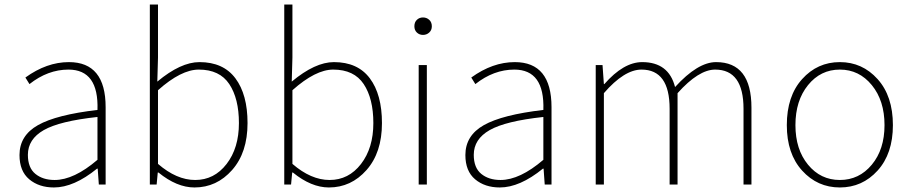

<svg xmlns="http://www.w3.org/2000/svg" viewBox="-20 -814 4018 847"><path d="M218 13Q152 13 109 -23Q66 -59 66 -130Q66 -216 147.5 -262Q229 -308 410 -329Q416 -507 282 -507Q191 -507 110 -443L92 -472Q186 -540 284 -540Q446 -540 446 -341V0H416L411 -70H408Q306 13 218 13ZM221 -20Q306 -20 410 -109V-298Q243 -280 173 -240Q103 -200 103 -131Q103 -74 136 -47Q169 -20 221 -20Z M838 13Q760 13 679 -53H676L671 0H641V-794H677V-560L674 -454Q777 -540 860 -540Q965 -540 1018.5 -468.5Q1072 -397 1072 -271Q1072 -141 1004 -64Q936 13 838 13ZM841 -20Q925 -20 979.5 -90.5Q1034 -161 1034 -271Q1034 -379 991.5 -443Q949 -507 857 -507Q779 -507 677 -416V-91Q759 -20 841 -20Z M1431 13Q1353 13 1272 -53H1269L1264 0H1234V-794H1270V-560L1267 -454Q1370 -540 1453 -540Q1558 -540 1611.5 -468.5Q1665 -397 1665 -271Q1665 -141 1597 -64Q1529 13 1431 13ZM1434 -20Q1518 -20 1572.5 -90.5Q1627 -161 1627 -271Q1627 -379 1584.5 -443Q1542 -507 1450 -507Q1372 -507 1270 -416V-91Q1352 -20 1434 -20Z M1827 0V-527H1863V0ZM1808 -698Q1808 -716 1819 -726.5Q1830 -737 1846 -737Q1862 -737 1873.5 -726.5Q1885 -716 1885 -698Q1885 -681 1873.5 -670.5Q1862 -660 1846 -660Q1830 -660 1819 -670.5Q1808 -681 1808 -698Z M2185 13Q2119 13 2076 -23Q2033 -59 2033 -130Q2033 -216 2114.5 -262Q2196 -308 2377 -329Q2383 -507 2249 -507Q2158 -507 2077 -443L2059 -472Q2153 -540 2251 -540Q2413 -540 2413 -341V0H2383L2378 -70H2375Q2273 13 2185 13ZM2188 -20Q2273 -20 2377 -109V-298Q2210 -280 2140 -240Q2070 -200 2070 -131Q2070 -74 2103 -47Q2136 -20 2188 -20Z M2608 0V-527H2638L2644 -443H2646Q2731 -540 2813 -540Q2930 -540 2958 -430Q3058 -540 3139 -540Q3295 -540 3295 -339V0H3260V-334Q3260 -507 3135 -507Q3062 -507 2969 -403V0H2934V-334Q2934 -507 2810 -507Q2734 -507 2644 -403V0Z M3451 -262Q3451 -390 3518.5 -465Q3586 -540 3685 -540Q3784 -540 3851.5 -465Q3919 -390 3919 -262Q3919 -136 3851.5 -61.5Q3784 13 3685 13Q3586 13 3518.5 -61.5Q3451 -136 3451 -262ZM3882 -262Q3882 -370 3826 -438.5Q3770 -507 3685 -507Q3600 -507 3544.5 -438.5Q3489 -370 3489 -262Q3489 -155 3544.5 -87.5Q3600 -20 3685 -20Q3770 -20 3826 -87.5Q3882 -155 3882 -262Z"/></svg>

Font: Noto Sans Korean Thin
Style: Regular
Weight: 250
Designer: Ryoko NISHIZUKA  (kana & ideographs); Paul D. Hunt (Latin, Greek & Cyrillic); Wenlong ZHANG  (bopomofo); Sandoll Communi
Foundry: Adobe Systems Incorporated
Version: Version 1.0001;PS 1;hotconv 1.0.78;makeotf.lib2.5.61930